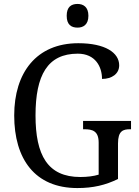

<svg xmlns="http://www.w3.org/2000/svg" viewBox="-20 -943 703 973"><path d="M373 -803C402 -803 428 -818 428 -863C428 -908 402 -923 373 -923C341 -923 318 -908 318 -863C318 -818 341 -803 373 -803ZM372 10C452 10 515 -5 578 -36V-216C578 -280 604 -288 639 -288H644V-330H401V-288H407C448 -288 480 -280 480 -220V-58C455 -50 421 -46 387 -46C221 -46 160 -157 160 -358C160 -562 221 -671 374 -671C464 -671 497 -604 497 -543C547 -543 584 -569 584 -612C584 -676 513 -724 377 -724C164 -724 52 -574 52 -358C52 -137 157 10 372 10Z"/></svg>

Font: Noto Serif Ethiopic SemiCondensed
Style: Regular
Weight: 400
Width: 4
Designer: Monotype Design Team
Foundry: Monotype Imaging Inc.
Version: Version 2.102